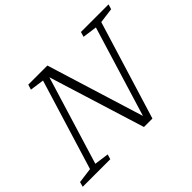

<svg xmlns="http://www.w3.org/2000/svg" viewBox="-168 -963 1226 1226"><g transform="rotate(-45 445.0 -350.0)"><path d="M802.5 -660 598 6.5H521.5L319 -645L136 -47L234 -33.5L224 0H-25L-15.5 -33.5L88 -47L275.5 -659L180 -672.5L190.5 -707H363L567 -48L754 -660L656 -673.5L666 -707H915.5L905 -673.5Z"/></g></svg>

Font: Newsreader 6pt Light
Style: Italic
Weight: 300
Italic angle: -17°
Designer: Hugues Gentile
Foundry: Production Type
Version: Version 1.003; ttfautohint (v1.8.3)